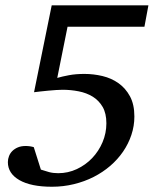

<svg xmlns="http://www.w3.org/2000/svg" viewBox="-20 -691 596 727"><path d="M526.9 -589.8H235.8L196.8 -396Q215.3 -401.4 241 -406.2Q266.6 -411.1 299.8 -411.1Q334 -411.1 367.9 -403.1Q401.9 -395 428.7 -376Q455.6 -356.9 472.2 -326.2Q488.8 -295.4 488.8 -250Q488.8 -213.9 477.5 -180.2Q466.3 -146.5 446 -116.9Q425.8 -87.4 397.5 -63Q369.1 -38.6 334.5 -21Q299.8 -3.4 259.8 6.3Q219.7 16.1 176.8 16.1Q97.2 16.1 53.5 -9Q9.8 -34.2 9.8 -77.1Q9.8 -88.9 14.2 -100.1Q18.6 -111.3 27.1 -119.6Q35.6 -127.9 48.1 -133.1Q60.5 -138.2 77.1 -138.2Q85.4 -138.2 93.8 -137Q102.1 -135.7 107.9 -133.8L134.8 -48.8Q150.4 -43.5 166 -39.3Q181.6 -35.2 200.2 -35.2Q237.8 -35.2 271 -50.8Q304.2 -66.4 329.1 -92.5Q354 -118.7 368.4 -152.8Q382.8 -187 382.8 -224.1Q382.8 -261.7 368.7 -286.1Q354.5 -310.5 331.1 -325Q307.6 -339.4 277.8 -345.2Q248 -351.1 216.8 -351.1Q206.5 -351.1 192.1 -350.1Q177.7 -349.1 162.6 -347.7Q147.5 -346.2 133.3 -344.7Q119.1 -343.3 108.9 -341.8L175.8 -670.9H542Z"/></svg>

Font: Charis SIL Viet
Style: Italic
Weight: 400
Italic angle: -11°
Foundry: SIL International
Version: Version 5.000